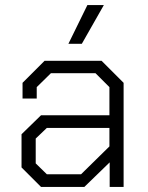

<svg xmlns="http://www.w3.org/2000/svg" viewBox="-20 -738 583 758"><path d="M65 -77V-208L142 -283H412V-394L357 -449H181L125 -394V-349H69V-411L156 -498H381L468 -411V0H413V-97L313 0H142ZM300 -50 412 -160V-233H165L121 -191V-93L165 -50ZM325 -718H390L303 -565H250Z"/></svg>

Font: Chakra Petch Light
Style: Regular
Weight: 300
Designer: Katatrad Aksorn Co.,Ltd.
Foundry: Cadson Demak Co.,Ltd.
Version: Version 1.000; ttfautohint (v1.6)